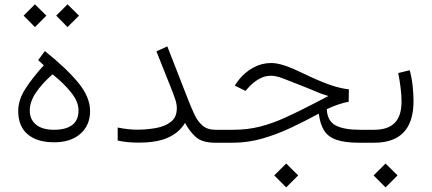

<svg xmlns="http://www.w3.org/2000/svg" viewBox="-20 -646 1954 869"><path d="M183.1 -415Q282.7 -335 335.2 -270.5Q387.7 -206.1 387.7 -143.6Q387.7 -79.1 344 -40.5Q300.3 -2 225.1 -2Q147.9 -2 105.2 -38.1Q62.5 -74.2 62.5 -143.6Q62.5 -192.9 93.5 -241.9Q124.5 -291 178.2 -350.6L152.8 -374ZM217.8 -309.6Q170.4 -268.1 142.6 -226.8Q114.7 -185.5 114.7 -146Q114.7 -105.5 143.1 -82Q171.4 -58.6 224.6 -58.6Q278.3 -58.6 306.9 -80.3Q335.4 -102.1 335.4 -146.5Q335.4 -184.6 303.2 -225.8Q271 -267.1 217.8 -309.6ZM234.4 -575.2 285.6 -626.5 337.4 -575.2 285.6 -523.4ZM86.9 -575.2 138.2 -626.5 189.9 -575.2 138.2 -523.4Z M512.7 -68.8Q559.6 -59.1 600.1 -59.1Q644 -59.1 685.3 -66.4Q726.6 -73.7 753.4 -94.5Q780.3 -115.2 780.3 -156.2Q780.3 -174.3 773.7 -194.8Q767.1 -215.3 761.7 -228.5L688 -413.6L737.3 -436L833 -190.9Q845.7 -159.2 859.6 -128.7Q873.5 -98.1 895.8 -78.4Q918 -58.6 954.6 -58.6H975.1V0H954.6Q895.5 0 866.7 -25.6Q837.9 -51.3 817.4 -89.8Q791 -45.9 740.7 -23.2Q690.4 -0.5 607.4 -0.5Q579.1 -0.5 556.2 -2.9Q533.2 -5.4 512.7 -9.8Z M1221.2 147.9 1275.4 94.2 1329.6 147.9 1275.4 202.1ZM1558.1 -185.5Q1538.1 -182.1 1511.7 -173.3Q1485.4 -164.6 1459 -151.9Q1461.4 -98.6 1498.8 -78.6Q1536.1 -58.6 1608.4 -58.6H1634.8V0H1606.4Q1540.5 0 1502.4 -13.4Q1464.4 -26.9 1446.5 -55.9Q1428.7 -85 1422.9 -131.8Q1360.8 -98.1 1296.9 -67.9Q1232.9 -37.6 1167 -18.8Q1101.1 0 1033.7 0H955.6V-58.6H1035.2Q1100.6 -58.6 1156.7 -73Q1212.9 -87.4 1270.5 -113.5Q1328.1 -139.6 1397 -175.3L1466.3 -211.4Q1445.8 -217.8 1436 -221.2Q1426.3 -224.6 1417.7 -228.3Q1409.2 -231.9 1393.1 -238.8Q1377 -245.6 1343.3 -258.8Q1293.9 -278.8 1261.2 -291Q1228.5 -303.2 1207 -303.2Q1177.2 -303.2 1151.9 -288.3Q1126.5 -273.4 1106.9 -252.4L1091.3 -234.4L1042.5 -258.8L1060.1 -283.7Q1088.9 -319.8 1126.7 -340.3Q1164.6 -360.8 1207.5 -360.8Q1234.9 -360.8 1270.5 -348.6Q1306.2 -336.4 1349.1 -315.4Q1419.4 -281.2 1468.5 -263.7Q1517.6 -246.1 1559.1 -241.7Z M1851.6 -188.5Q1851.6 0 1673.3 0H1615.2V-58.6H1673.3Q1735.4 -58.6 1766.4 -89.6Q1797.4 -120.6 1797.4 -187Q1797.4 -213.9 1793.2 -248.3Q1789.1 -282.7 1782.2 -315.4L1834.5 -328.1Q1843.8 -293.5 1847.7 -256.8Q1851.6 -220.2 1851.6 -188.5ZM1670.9 147.9 1725.1 94.2 1779.3 147.9 1725.1 202.1Z"/></svg>

Font: Vazir Thin FD-UI
Style: Thin-FD-UI
Weight: 100
Designer: Saber Rastikerdar
Foundry: Saber Rastikerdar
Version: Version 30.1.0